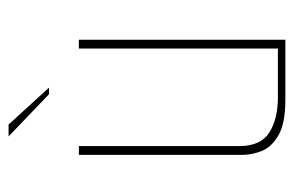

<svg xmlns="http://www.w3.org/2000/svg" viewBox="-136 -534 670 437"><g transform="rotate(-90 198.5 -315.0)"><path d="M191 0Q137 0 110 -15.5Q83 -31 74 -53.5Q65 -76 65 -98V-470H85V-105Q85 -56 116 -36.5Q147 -17 196 -17H307V-470H327V0ZM203 -538 107 -630H134L218 -538Z"/></g></svg>

Font: Smooch Sans Thin
Style: Regular
Weight: 100
Designer: Robert E. Leuschke
Foundry: Robert E. Leuschke
Version: Version 1.010